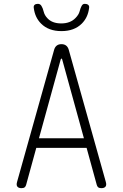

<svg xmlns="http://www.w3.org/2000/svg" viewBox="-20 -970 640 1000"><path d="M183 -250H417L304 -660Q303 -665 300.5 -665Q298 -665 296 -660ZM484 -7 431 -200H169L116 -7Q114 1 108.5 5.5Q103 10 92 10Q77 10 70.5 2Q64 -6 69 -23L262 -711Q266 -725 275.5 -732.5Q285 -740 300 -740Q315 -740 324.5 -732.5Q334 -725 338 -711L531 -23Q536 -6 529.5 2Q523 10 508 10Q497 10 491.5 5.5Q486 1 484 -7ZM156 -928Q154 -939 160 -944.5Q166 -950 177 -950Q184 -950 188.5 -947Q193 -944 196 -939Q203 -928 207.5 -909.5Q212 -891 226 -876Q251 -848 299 -848Q346 -848 373 -876Q390 -893 394.5 -910.5Q399 -928 405 -939Q408 -944 411.5 -947Q415 -950 422 -950Q433 -950 439.5 -944.5Q446 -939 444 -928Q438 -879 406 -847Q367 -808 300 -808Q233 -808 194 -847Q162 -879 156 -928Z"/></svg>

Font: Maple Mono NL Thin
Style: Regular
Weight: 250
Monospace: yes
Designer: subframe7536
Version: Version 7.000